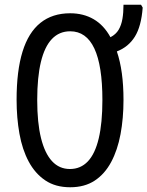

<svg xmlns="http://www.w3.org/2000/svg" viewBox="-20 -780 622 810"><path d="M501 -358Q501 -281 488.5 -214Q476 -147 449 -96.5Q422 -46 379.5 -18Q337 10 276 10Q214 10 171 -19Q128 -48 101 -98.5Q74 -149 62 -216Q50 -283 50 -359Q50 -481 75 -562Q100 -643 150.5 -683.5Q201 -724 276 -724Q332 -724 375 -699Q418 -674 446 -623Q469 -635 480.5 -654.5Q492 -674 496.5 -700.5Q501 -727 501 -760H575L582 -748Q576 -669 549 -625.5Q522 -582 473 -563Q487 -522 494 -471Q501 -420 501 -358ZM137 -358Q137 -262 153 -197.5Q169 -133 199.5 -100Q230 -67 275 -67Q320 -67 350.5 -99Q381 -131 396.5 -196Q412 -261 412 -358Q412 -503 378 -575.5Q344 -648 276 -648Q230 -648 199 -615.5Q168 -583 152.5 -518.5Q137 -454 137 -358Z"/></svg>

Font: Noto Sans ExtraCondensed
Style: Regular
Weight: 400
Width: 2
Designer: Monotype Design Team
Foundry: Monotype Imaging Inc.
Version: Version 2.013